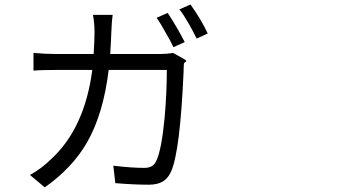

<svg xmlns="http://www.w3.org/2000/svg" viewBox="-20 -806 1540 848"><path d="M177.7 21.5 112.3 -33.2Q165 -62.5 205.1 -102.5Q353.5 -238.3 387.7 -497.1H233.4Q159.2 -497.1 127.9 -494.1V-572.3Q179.7 -567.4 232.4 -567.4H393.6Q397.5 -627.9 397.5 -662.1Q397.5 -703.1 390.6 -740.2H477.5Q473.6 -714.8 471.7 -664.1Q470.7 -628.9 466.8 -567.4H685.5Q717.8 -567.4 744.1 -572.3Q747.1 -570.3 754.9 -566.4Q803.7 -540 803.2 -537.6Q802.7 -535.2 798.8 -532.2Q793 -529.3 792 -522.5Q792 -518.6 791.5 -510.7Q791 -502.9 791 -500.5Q791 -498 791 -492.2Q775.4 -135.7 735.4 -47.9Q721.7 -17.6 698.2 -3.9Q674.8 9.8 636.7 9.8Q573.2 9.8 489.3 2.9L480.5 -74.2Q561.5 -64.5 617.2 -64.5Q657.2 -64.5 669.9 -94.7Q693.4 -142.6 707 -285.2Q716.8 -396.5 716.8 -497.1H587.9H460Q436.5 -302.7 364.3 -176.8Q298.8 -63.5 177.7 21.5ZM746.1 -597.7Q733.4 -625 710.9 -663.1Q688.5 -704.1 671.9 -727.5L720.7 -749Q761.7 -686.5 795.9 -620.1ZM848.6 -635.7Q835.9 -662.1 813.5 -701.7Q791 -741.2 772.5 -764.6L821.3 -786.1Q868.2 -720.7 897.5 -658.2Z"/></svg>

Font: Bpmf GenSeki Gothic R
Style: R
Weight: 400
Foundry: But Ko
Version: Version 1.320